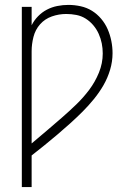

<svg xmlns="http://www.w3.org/2000/svg" viewBox="-20 -548 540 783"><path d="M69 215V-520H109V-445Q119 -465 135 -481.5Q151 -498 171 -508.5Q191 -519 213.5 -523.5Q236 -528 259 -528Q284 -528 309 -522.5Q334 -517 355 -504Q376 -491 392.5 -471.5Q409 -452 419 -429Q429 -406 434 -381Q439 -356 439 -331Q439 -297 429 -263.5Q419 -230 402 -200.5Q385 -171 363 -144Q341 -117 317 -93Q293 -69 267.5 -46Q242 -23 215.5 -0.5Q189 22 162.5 43.5Q136 65 109 86V215ZM109 37Q140 11 170.5 -15Q201 -41 231.5 -67.5Q262 -94 291 -122Q320 -150 344 -182Q368 -214 383.5 -252Q399 -290 399 -330Q399 -351 395 -371Q391 -391 382.5 -410Q374 -429 360.5 -445Q347 -461 329.5 -472Q312 -483 291.5 -487Q271 -491 250 -491Q250 -491 250 -491Q250 -491 250 -491Q220 -491 191.5 -481Q163 -471 143.5 -449Q124 -427 116.5 -397.5Q109 -368 109 -339Z"/></svg>

Font: Iosevka SS04 Extralight
Style: Regular
Weight: 200
Monospace: yes
Designer: Belleve Invis
Foundry: Belleve Invis
Version: Version 19.0.0; ttfautohint (v1.8.4)